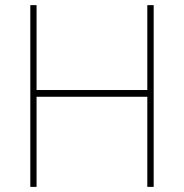

<svg xmlns="http://www.w3.org/2000/svg" viewBox="-20 -731 720 751"><path d="M556.2 -710.9H581.1V0H556.2V-352.5H123V0H98.6V-710.9H123V-378.9H556.2Z"/></svg>

Font: Robert Sans Thin
Style: Regular
Weight: 100
Designer: Christian Robertson (extended by Adam Twardoch)
Foundry: Google
Version: Version 12.135;April 2, 2019;FontCreator 11.5.0.2425 64-bit;